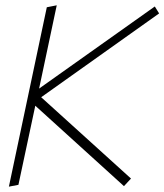

<svg xmlns="http://www.w3.org/2000/svg" viewBox="-20 -699 614 717"><path d="M469.2 -32.2 133.8 -335.9 574.2 -648.9 558.1 -674.8 126 -368.2 191.9 -679.2 154.8 -671.9 13.2 -2 48.8 -8.8 111.8 -304.2 442.9 -3.9Z"/></svg>

Font: Comic Neue Angular Light Italic
Style: Regular
Weight: 300
Italic angle: -12°
Designer: Craig Rozynski
Foundry: Craig Rozynski
Version: Version 2.003